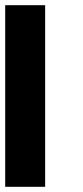

<svg xmlns="http://www.w3.org/2000/svg" viewBox="-20 -720 320 740"><path d="M0 0V-700H154V0Z"/></svg>

Font: Generic Techno
Style: Regular
Weight: 400
Designer: NC Empire
Foundry: NC Empire
Version: Version 1.000;hotconv 1.0.109;makeotfexe 2.5.65596